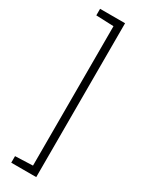

<svg xmlns="http://www.w3.org/2000/svg" viewBox="-232 -779 738 965"><g transform="rotate(30 137.0 -296.5)"><path d="M34 150V112L136 108V-701L34 -705V-743H179V150Z"/></g></svg>

Font: Saira SemiCondensed ExtraLight
Style: Regular
Weight: 250
Width: 4
Designer: Hector Gatti with collaboration of the Omnibus-Type team
Foundry: Omnibus-Type
Version: Version 1.101